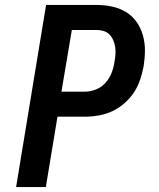

<svg xmlns="http://www.w3.org/2000/svg" viewBox="-20 -755 640 775"><path d="M45 0 166 -735H370Q402 -735 432.5 -728.5Q463 -722 488.5 -706.5Q514 -691 531 -667Q548 -643 556.5 -613.5Q565 -584 565 -552.5Q565 -521 560 -489Q555 -462 546 -434.5Q537 -407 521 -382.5Q505 -358 482 -338Q459 -318 433 -306Q407 -294 379 -289Q351 -284 324 -284H212L165 0ZM323 -385Q345 -385 367.5 -394Q390 -403 406 -421Q422 -439 430.5 -461Q439 -483 442 -505Q445 -520 446 -535Q447 -550 445 -564.5Q443 -579 437.5 -592Q432 -605 422.5 -615Q413 -625 399.5 -629.5Q386 -634 371 -634H270L228 -385Z"/></svg>

Font: Iosevka Extended
Style: Bold Italic
Weight: 700
Width: 7
Italic angle: -9°
Monospace: yes
Designer: Belleve Invis
Foundry: Belleve Invis
Version: Version 32.5.0; ttfautohint (v1.8.4)